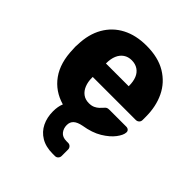

<svg xmlns="http://www.w3.org/2000/svg" viewBox="-206 -659 1008 1008"><g transform="rotate(45 297.5 -155.0)"><path d="M352 220Q300 220 265 199Q230 178 212.5 142Q195 106 195 61Q195 25 206 -1Q129 -23 85 -84.5Q41 -146 39 -244Q38 -251 38 -261Q38 -271 39 -278Q41 -357 73.5 -413.5Q106 -470 163.5 -500Q221 -530 299 -530Q386 -530 444 -495Q502 -460 531 -400Q560 -340 560 -263V-239Q560 -228 552.5 -221Q545 -214 534 -214H215V-207Q215 -178 224.5 -154Q234 -130 252.5 -116Q271 -102 298 -102Q318 -102 331.5 -108.5Q345 -115 354 -123.5Q363 -132 368 -138Q377 -149 383 -151.5Q389 -154 400 -154H524Q534 -154 540.5 -148Q547 -142 546 -132Q545 -112 523.5 -83.5Q502 -55 461 -30Q420 -5 358 5Q327 11 312 24.5Q297 38 297 61Q297 86 311.5 104Q326 122 356 122H368Q379 122 386 129.5Q393 137 393 147V195Q393 205 386 212.5Q379 220 368 220ZM214 -313H383V-315Q383 -348 373.5 -371.5Q364 -395 344.5 -408Q325 -421 298 -421Q272 -421 253 -408Q234 -395 224 -371.5Q214 -348 214 -315Z"/></g></svg>

Font: DVN-Rubik
Style: Bold
Weight: 700
Designer: Hubert and Fischer
Foundry: Hubert & Fischer
Version: Version 2.102